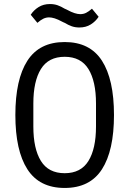

<svg xmlns="http://www.w3.org/2000/svg" viewBox="-20 -918 640 950"><path d="M56 -349Q56 -525 115.5 -617.5Q175 -710 300 -710Q425 -710 484.5 -617.5Q544 -525 544 -349Q544 -173 484.5 -80.5Q425 12 300 12Q175 12 115.5 -80.5Q56 -173 56 -349ZM455 -292V-406Q455 -516 417.5 -576.5Q380 -637 300 -637Q220 -637 182.5 -576.5Q145 -516 145 -406V-292Q145 -182 182.5 -121.5Q220 -61 300 -61Q380 -61 417.5 -121.5Q455 -182 455 -292ZM300 -805 293 -808 289 -810Q267 -822 251 -827Q235 -832 223 -832Q208 -832 194.5 -825.5Q181 -819 165 -805L132 -845Q147 -868 171 -883Q195 -898 227 -898Q248 -898 265 -892Q282 -886 300 -875L307 -872L311 -870Q333 -858 349 -853Q365 -848 377 -848Q393 -848 406 -854.5Q419 -861 435 -875L468 -835Q453 -812 429 -797Q405 -782 373 -782Q352 -782 335 -788Q318 -794 300 -805Z"/></svg>

Font: iA Writer Duo V
Style: Regular
Weight: 400
Designer: Mike Abbink, Paul van der Laan, Pieter van Rosmalen, Oliver Reichenstein
Foundry: Information Architects Inc.
Version: Version 2.000